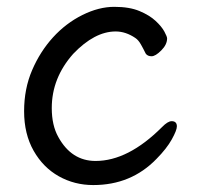

<svg xmlns="http://www.w3.org/2000/svg" viewBox="-20 -512 570 556"><path d="M250 23.9Q195.8 23.9 150.4 -1.5Q105 -26.9 77.4 -75.4Q49.8 -124 49.8 -189.9Q49.8 -254.9 73 -308.8Q96.2 -362.8 133.5 -403.8Q170.9 -444.8 218.5 -468.5Q266.1 -492.2 311 -492.2Q355 -492.2 384 -480Q413.1 -467.8 430.7 -451.4Q448.2 -435.1 456.1 -420.4Q463.9 -405.8 463.9 -400.9Q463.9 -382.8 447 -366Q430.2 -349.1 418.9 -349.1Q407.2 -349.1 401.9 -356.9Q395 -371.1 387.9 -383.5Q380.9 -396 372.1 -401.9Q344.2 -420.9 314.9 -420.9Q253.9 -420.9 191.9 -356Q129.9 -286.1 129.9 -199.2Q129.9 -148.9 148.9 -115.2Q187 -45.9 256.8 -45.9Q351.1 -45.9 449.2 -144Q465.8 -161.1 477.1 -161.1Q492.2 -161.1 492.2 -146Q492.2 -134.8 477.5 -108.4Q462.9 -82 433.1 -51.8Q359.9 23.9 250 23.9Z"/></svg>

Font: LXGW WenKai Screen
Style: Regular
Weight: 400
Designer: LXGW / Fontworks Inc.
Foundry: LXGW / Fontworks Inc.
Version: Version 1.510;January 18,2025